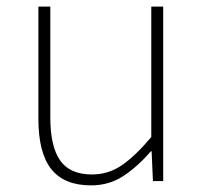

<svg xmlns="http://www.w3.org/2000/svg" viewBox="-20 -547 617 580"><path d="M255 13Q174 13 135 -36Q96 -85 96 -188V-527H132V-192Q132 -105 161.5 -62.5Q191 -20 258 -20Q307 -20 347.5 -47.5Q388 -75 437 -133V-527H473V0H442L438 -90H436Q396 -44 353 -15.5Q310 13 255 13Z"/></svg>

Font: Noto Sans HK Thin
Style: Regular
Weight: 100
Designer: Ryoko NISHIZUKA 西塚涼子 (kana, bopomofo & ideographs); Paul D. Hunt (Latin, Greek & Cyrillic); Sandoll Communications 산돌커뮤니
Foundry: Adobe
Version: Version 2.004-H2;hotconv 1.0.118;makeotfexe 2.5.65603